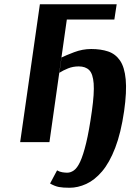

<svg xmlns="http://www.w3.org/2000/svg" viewBox="-20 -670 614 905"><path d="M75 0 168 -650H530L519 -578H295L213 0ZM308 215Q277 215 258 211.5Q239 208 216 195L249 133Q261 140 274 142Q287 144 297 144Q313 144 328.5 133Q344 122 358 92Q372 62 386 4.5Q400 -53 413 -146Q425 -231 421.5 -276.5Q418 -322 400.5 -339.5Q383 -357 351 -357Q324 -357 300.5 -347.5Q277 -338 260 -327L270 -399Q290 -409 329.5 -424Q369 -439 410 -439Q455 -439 489.5 -427.5Q524 -416 545.5 -385Q567 -354 572.5 -296Q578 -238 565 -146Q550 -43 523 27Q496 97 461 138Q426 179 386.5 197Q347 215 308 215Z"/></svg>

Font: Arsenal SC
Style: Bold Italic
Weight: 700
Italic angle: -9.10001°
Designer: Andrij Shevchenko
Foundry: Stairsfor
Version: Version 2.001; ttfautohint (v1.8.4.7-5d5b)